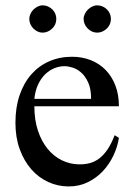

<svg xmlns="http://www.w3.org/2000/svg" viewBox="-20 -669 484 704"><path d="M416 -163.6Q411.1 -130.9 396 -98.9Q380.9 -66.9 357.4 -41.7Q334 -16.6 302.2 -1Q270.5 14.6 231.9 14.6Q192.4 14.6 156.7 -1.7Q121.1 -18.1 94.5 -48.6Q67.9 -79.1 52.2 -122.3Q36.6 -165.5 36.6 -218.8Q36.6 -275.4 52 -320.3Q67.4 -365.2 95 -396.5Q122.6 -427.7 160.6 -444.3Q198.7 -460.9 244.1 -460.9Q281.2 -460.9 312.7 -448.5Q344.2 -436 367.2 -412.6Q390.1 -389.2 403.1 -355.5Q416 -321.8 416 -279.3H106Q106 -229.5 119.1 -189.9Q132.3 -150.4 154.8 -123Q177.2 -95.7 206.8 -81.3Q236.3 -66.9 269 -66.4Q291 -65.9 309.8 -71Q328.6 -76.2 344.7 -88.6Q360.8 -101.1 374.8 -121.8Q388.7 -142.6 400.4 -173.3ZM314 -306.6Q314 -343.8 303.2 -366.9Q292.5 -390.1 277.3 -403.3Q262.2 -416.5 245.6 -421.4Q229 -426.3 216.8 -426.3Q197.3 -426.3 178.5 -418.5Q159.7 -410.6 144.5 -395.5Q129.4 -380.4 119.1 -357.9Q108.9 -335.4 106 -306.6ZM186.5 -599.6Q186.5 -589.4 182.6 -580.3Q178.7 -571.3 171.6 -564.5Q164.6 -557.6 155.5 -553.5Q146.5 -549.3 136.2 -549.3Q126.5 -549.3 117.7 -553.5Q108.9 -557.6 102.1 -564.7Q95.2 -571.8 91.3 -580.8Q87.4 -589.8 87.4 -599.6Q87.4 -608.9 91.6 -617.9Q95.7 -627 102.5 -633.8Q109.4 -640.6 118.2 -645Q127 -649.4 136.2 -649.4Q146.5 -649.4 155.5 -645.5Q164.6 -641.6 171.6 -634.8Q178.7 -627.9 182.6 -618.9Q186.5 -609.9 186.5 -599.6ZM386.7 -599.6Q386.7 -589.4 382.8 -580.3Q378.9 -571.3 371.8 -564.5Q364.7 -557.6 355.7 -553.5Q346.7 -549.3 336.4 -549.3Q326.2 -549.3 317.1 -553.5Q308.1 -557.6 301.3 -564.7Q294.4 -571.8 290.5 -580.8Q286.6 -589.8 286.6 -599.6Q286.6 -608.9 291 -617.9Q295.4 -627 302.2 -633.8Q309.1 -640.6 318.1 -645Q327.1 -649.4 336.4 -649.4Q346.7 -649.4 355.7 -645.5Q364.7 -641.6 371.8 -634.8Q378.9 -627.9 382.8 -618.9Q386.7 -609.9 386.7 -599.6Z"/></svg>

Font: Doulos SIL
Style: Regular
Weight: 400
Designer: Walt Agee, Victor Gaultney, Peter Martin, Debbi Hosken
Foundry: SIL International
Version: Version 4.110; 2011; Maintenance release